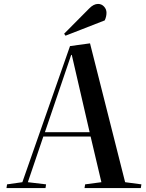

<svg xmlns="http://www.w3.org/2000/svg" viewBox="-20 -959 744 979"><path d="M439 -738 618 -30 701 -19 698 0H411L414 -19L497 -30L442 -263H201L122 -30L215 -19L212 0H13L16 -19L94 -30L337 -724ZM209 -285H437L346 -679H343ZM434 -915Q457 -939 480 -939Q498 -939 510.5 -925.5Q523 -912 523 -894Q523 -874 514 -855L314 -777L307 -787Z"/></svg>

Font: Literata 72pt Medium
Style: Italic
Weight: 500
Italic angle: -2°
Designer: Latin by Veronika Burian and Jose Scaglione. Greek by Irene Vlachou. Cyrillic by Vera Evstafieva
Foundry: TypeTogether
Version: Version 3.002